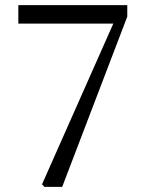

<svg xmlns="http://www.w3.org/2000/svg" viewBox="-20 -732 566 752"><path d="M154.3 0 144.5 -9.8 423.8 -639.6H51.8V-711.9H478.5V-667L223.6 0Z"/></svg>

Font: Bpmf GenYo Min R
Style: R
Weight: 400
Foundry: But Ko
Version: Version 1.320